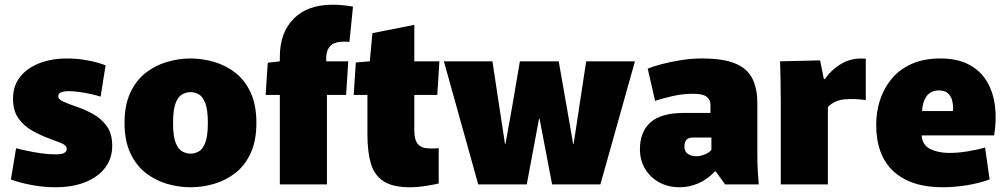

<svg xmlns="http://www.w3.org/2000/svg" viewBox="-20 -779 4251 811"><path d="M213 12Q164 12 111.5 2Q59 -8 26 -21L48 -153Q66 -148 94 -142Q122 -136 154 -131.5Q186 -127 215 -127Q242 -127 252 -133.5Q262 -140 262 -150Q262 -165 237.5 -175Q213 -185 180 -197Q148 -209 114.5 -228Q81 -247 58 -279Q35 -311 35 -362Q35 -417 65 -454.5Q95 -492 146.5 -512Q198 -532 262 -532Q309 -532 352.5 -523.5Q396 -515 426 -503L405 -371Q389 -376 365 -381.5Q341 -387 315.5 -390.5Q290 -394 269 -394Q252 -394 239 -389.5Q226 -385 226 -372Q226 -359 249 -349Q272 -339 304 -328Q337 -317 372 -298Q407 -279 430.5 -247Q454 -215 454 -163Q454 -110 424 -70.5Q394 -31 340 -9.5Q286 12 213 12Z M785 12Q735 12 685.5 -2.5Q636 -17 595.5 -48.5Q555 -80 530.5 -132.5Q506 -185 506 -260Q506 -335 530.5 -387.5Q555 -440 595.5 -471.5Q636 -503 685.5 -517.5Q735 -532 785 -532Q835 -532 884.5 -517.5Q934 -503 974.5 -471.5Q1015 -440 1039 -387.5Q1063 -335 1063 -260Q1063 -185 1039 -132.5Q1015 -80 974.5 -48.5Q934 -17 884.5 -2.5Q835 12 785 12ZM785 -130Q802 -130 819 -139Q836 -148 847 -176Q858 -204 858 -260Q858 -316 847 -344Q836 -372 819 -381Q802 -390 785 -390Q768 -390 750.5 -381Q733 -372 722 -344Q711 -316 711 -260Q711 -204 722 -176Q733 -148 750.5 -139Q768 -130 785 -130Z M1162 -378H1102L1111 -514L1162 -520V-539Q1162 -641 1220.5 -700Q1279 -759 1384 -759Q1428 -759 1471 -751L1456 -602Q1450 -603 1445 -603Q1440 -603 1432 -603Q1392 -603 1375 -584.5Q1358 -566 1358 -536V-520H1451L1442 -378H1361V0H1162Z M1711 12Q1639 12 1600 -13.5Q1561 -39 1546.5 -88.5Q1532 -138 1532 -211V-378H1474L1483 -515L1542 -520L1553 -639L1730 -674V-520H1836L1827 -378H1730V-228Q1730 -188 1745.5 -170Q1761 -152 1797 -152Q1807 -152 1815.5 -152Q1824 -152 1833 -153V-4Q1817 0 1780.5 6Q1744 12 1711 12Z M1855 -520H2060L2113 -171H2115L2144 -332L2176 -520H2340L2373 -332L2401 -171H2403L2456 -520H2662L2516 0H2312L2259 -278H2257L2205 0H2000Z M2851 12Q2802 12 2764 -9Q2726 -30 2704.5 -66.5Q2683 -103 2683 -149Q2683 -222 2727.5 -262Q2772 -302 2869 -302H2981V-336Q2981 -358 2964.5 -370.5Q2948 -383 2908 -383Q2864 -383 2820.5 -373Q2777 -363 2747 -353L2716 -489Q2740 -499 2776.5 -508.5Q2813 -518 2856.5 -525Q2900 -532 2944 -532Q3033 -532 3084 -511.5Q3135 -491 3157 -449Q3179 -407 3179 -342V-119Q3179 -87 3181 -54.5Q3183 -22 3185 0H3043L3003 -55H3000Q2968 -21 2929.5 -4.5Q2891 12 2851 12ZM2923 -119Q2937 -119 2956.5 -126.5Q2976 -134 2985 -146V-198H2904Q2891 -198 2881 -190Q2871 -182 2871 -159Q2871 -139 2885.5 -129Q2900 -119 2923 -119Z M3278 0V-343Q3278 -402 3277 -443Q3276 -484 3275 -520L3444 -524L3460 -445H3464Q3493 -486 3536 -511Q3579 -536 3637 -531V-356Q3594 -363 3549.5 -359.5Q3505 -356 3477 -327V0Z M3962 12Q3827 12 3754 -55.5Q3681 -123 3681 -252Q3681 -305 3696.5 -354.5Q3712 -404 3745 -444.5Q3778 -485 3829.5 -508.5Q3881 -532 3952 -532Q4025 -532 4074 -505.5Q4123 -479 4149.5 -433.5Q4176 -388 4183 -329.5Q4190 -271 4179 -207H3873Q3876 -166 3909.5 -149.5Q3943 -133 3990 -133Q4025 -133 4066 -139.5Q4107 -146 4141 -156L4160 -21Q4113 -4 4060.5 4Q4008 12 3962 12ZM3946 -397Q3911 -397 3893.5 -372Q3876 -347 3875 -310H4005Q4006 -315 4006 -322Q4006 -339 4001.5 -356Q3997 -373 3984 -385Q3971 -397 3946 -397Z"/></svg>

Font: Murecho Black
Style: Regular
Weight: 900
Designer: Neil Summerour
Foundry: Positype
Version: Version 1.010; ttfautohint (v1.8.3)